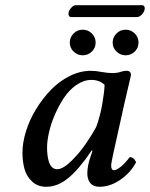

<svg xmlns="http://www.w3.org/2000/svg" viewBox="-20 -713 580 743"><path d="M352.1 -221.2Q367.7 -263.2 375.7 -310.1Q383.8 -356.9 384.8 -384.8Q364.3 -403.8 334 -403.8Q304.2 -403.8 276.1 -384.5Q248 -365.2 228 -335.2Q208 -305.2 192.6 -269.8Q177.2 -234.4 169.7 -200.9Q162.1 -167.5 162.1 -142.1Q162.1 -127.4 163.6 -114.5Q165 -101.6 168.9 -87.9Q172.9 -74.2 181.2 -66.2Q189.5 -58.1 201.2 -58.1Q223.1 -58.1 254.9 -88.9Q286.6 -119.6 310.3 -154.1Q334 -188.5 352.1 -221.2ZM470.2 -439Q486.8 -439 486.8 -421.9Q483.4 -408.2 461.9 -314.9L418.9 -121.1Q410.2 -81.5 410.2 -71.8Q410.2 -54.2 421.9 -54.2Q430.2 -54.2 447 -67.4Q463.9 -80.6 481.9 -105Q498 -105 506.8 -85Q484.4 -43.5 444.8 -16.8Q405.3 9.8 365.2 9.8Q341.3 9.8 329.6 -4.4Q317.9 -18.6 317.9 -42Q317.9 -72.3 331.1 -108.9L337.9 -128.9L335 -130.9Q286.6 -59.1 245.1 -24.7Q203.6 9.8 159.2 9.8Q126 9.8 104.5 -10.3Q83 -30.3 75 -58.6Q66.9 -86.9 66.9 -122.1Q66.9 -161.1 80.6 -205.1Q94.2 -249 119.4 -290.3Q144.5 -331.5 176.8 -365Q209 -398.4 249.5 -418.7Q290 -439 331.1 -439Q350.6 -439 376 -434.1Q397.5 -430.2 415 -430.2Q434.6 -430.2 450.2 -436Q460.4 -439 470.2 -439ZM250 -547.9Q250 -568.4 264.6 -583.3Q279.3 -598.1 299.8 -598.1Q320.8 -598.1 335.4 -583.5Q350.1 -568.8 350.1 -547.9Q350.1 -527.8 335.4 -513.4Q320.8 -499 299.8 -499Q279.8 -499 264.9 -513.4Q250 -527.8 250 -547.9ZM509.8 -647H255.9Q249.5 -647 246.8 -651.9Q244.1 -656.7 245.1 -663.1Q246.6 -672.9 255.6 -682.9Q264.6 -692.9 272.9 -692.9H528.8Q535.6 -692.9 538.3 -688.2Q541 -683.6 540 -678.2Q538.6 -667.5 529.3 -657.2Q520 -647 509.8 -647ZM416 -547.9Q416 -568.4 430.7 -583.3Q445.3 -598.1 465.8 -598.1Q486.8 -598.1 501.5 -583.5Q516.1 -568.8 516.1 -547.9Q516.1 -527.8 501.5 -513.4Q486.8 -499 465.8 -499Q445.8 -499 430.9 -513.4Q416 -527.8 416 -547.9Z"/></svg>

Font: Common Serif Medium
Style: Italic
Weight: 500
Italic angle: -12°
Designer: Philipp H. Poll, Khaled Hosny
Foundry: Stefan Peev, Context Ltd.
Version: Version 1.026